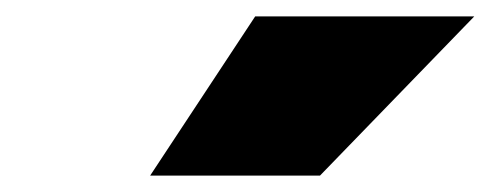

<svg xmlns="http://www.w3.org/2000/svg" viewBox="-20 -810 598 234"><path d="M163 -596 291 -790H558L370 -596Z"/></svg>

Font: Georama ExtraExtended Black
Style: Italic
Weight: 900
Width: 8
Italic angle: -9°
Designer: Jean-Baptiste Levee
Foundry: Production Type
Version: Version 1.000